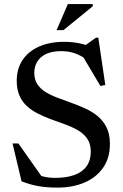

<svg xmlns="http://www.w3.org/2000/svg" viewBox="-20 -886 590 918"><path d="M451.5 -644.5 377.5 -662 439 -706H450L483.5 -479.5L460 -475L366.5 -632.5L390.5 -603Q363.5 -623 334.8 -632.2Q306 -641.5 273.5 -641.5Q210 -641.5 177 -613Q144 -584.5 144 -537.5Q144 -505.5 158.2 -483.8Q172.5 -462 196.8 -446.8Q221 -431.5 252 -419.8Q283 -408 316.5 -396Q350.5 -384 383.8 -369.2Q417 -354.5 444.5 -332.8Q472 -311 488.8 -278.2Q505.5 -245.5 505.5 -197.5Q505.5 -130.5 473 -84Q440.5 -37.5 384 -13.2Q327.5 11 254.5 11Q204.5 11 165.2 4.2Q126 -2.5 83 -19L40 -200H68L196 -18.5L104.5 -76.5Q144.5 -55 175.8 -45.2Q207 -35.5 242.5 -35.5Q298 -35.5 336.2 -49.5Q374.5 -63.5 394.2 -91.5Q414 -119.5 414 -161Q414 -198.5 396.8 -223.2Q379.5 -248 350.8 -264.2Q322 -280.5 288.2 -292.5Q254.5 -304.5 221.5 -316.5Q188.5 -329 159.2 -344Q130 -359 107.8 -379.5Q85.5 -400 72.8 -429.5Q60 -459 60 -500Q60 -557 87.8 -598.8Q115.5 -640.5 166.5 -663.2Q217.5 -686 286.5 -686Q332.5 -686 371.8 -676.2Q411 -666.5 451.5 -644.5ZM250.5 -742 304.5 -866.5H423.5V-856L283.5 -742Z"/></svg>

Font: Newsreader 24pt Medium
Style: Regular
Weight: 500
Designer: Hugues Gentile
Foundry: Production Type
Version: Version 1.003